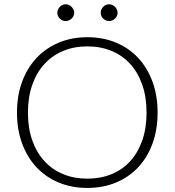

<svg xmlns="http://www.w3.org/2000/svg" viewBox="-20 -894 838 921"><path d="M736 -354Q736 -272 711.5 -205.2Q687 -138.5 642.5 -91.2Q598 -44 536 -18.2Q474 7.5 398.5 7.5Q324 7.5 262 -18.2Q200 -44 155.5 -91.2Q111 -138.5 86.2 -205.2Q61.5 -272 61.5 -354Q61.5 -435.5 86.2 -502.2Q111 -569 155.5 -616.2Q200 -663.5 262 -689.5Q324 -715.5 398.5 -715.5Q474 -715.5 536 -689.8Q598 -664 642.5 -616.5Q687 -569 711.5 -502.2Q736 -435.5 736 -354ZM683 -354Q683 -428 662.5 -487Q642 -546 604.8 -587Q567.5 -628 515 -649.8Q462.5 -671.5 398.5 -671.5Q335.5 -671.5 283.2 -649.8Q231 -628 193.2 -587Q155.5 -546 134.8 -487Q114 -428 114 -354Q114 -279.5 134.8 -220.8Q155.5 -162 193.2 -121Q231 -80 283.2 -58.5Q335.5 -37 398.5 -37Q462.5 -37 515 -58.5Q567.5 -80 604.8 -121Q642 -162 662.5 -220.8Q683 -279.5 683 -354ZM336 -832.5Q336 -824.5 332.5 -817.2Q329 -810 323.5 -804.8Q318 -799.5 310.5 -796.2Q303 -793 295 -793Q287 -793 279.8 -796.2Q272.5 -799.5 267 -804.8Q261.5 -810 258.2 -817.2Q255 -824.5 255 -832.5Q255 -840.5 258.2 -848Q261.5 -855.5 267 -861.2Q272.5 -867 279.8 -870.2Q287 -873.5 295 -873.5Q303 -873.5 310.5 -870.2Q318 -867 323.5 -861.2Q329 -855.5 332.5 -848Q336 -840.5 336 -832.5ZM544 -832.5Q544 -824.5 540.8 -817.2Q537.5 -810 531.8 -804.8Q526 -799.5 518.8 -796.2Q511.5 -793 503.5 -793Q495 -793 487.8 -796.2Q480.5 -799.5 475 -804.8Q469.5 -810 466.2 -817.2Q463 -824.5 463 -832.5Q463 -849 475 -861.2Q487 -873.5 503.5 -873.5Q511.5 -873.5 518.8 -870.2Q526 -867 531.8 -861.2Q537.5 -855.5 540.8 -848Q544 -840.5 544 -832.5Z"/></svg>

Font: Lato TR Light
Style: Regular
Weight: 300
Designer: Lukasz Dziedzic
Foundry: Lukasz Dziedzic
Version: Version 1.104 2013